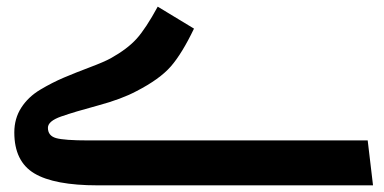

<svg xmlns="http://www.w3.org/2000/svg" viewBox="-20 -557 1154 577"><path d="M274 0Q143 0 83 -36Q23 -72 23 -159Q23 -201 44 -233.5Q65 -266 101 -287.5Q137 -309 172.5 -324Q208 -339 250.5 -355Q293 -371 313 -382Q363 -410 390.5 -440.5Q418 -471 454 -537L563 -471Q527 -396 493.5 -357.5Q460 -319 390 -283Q345 -259 274.5 -240Q204 -221 164 -207Q124 -193 124 -173Q124 -149 148.5 -142Q173 -135 246 -135H1085L1101 0Z"/></svg>

Font: FiraGO SemiBold
Style: Regular
Weight: 600
Designer: bBox Type
Foundry: bBox Type GmbH
Version: Version 1.001;PS 001.001;hotconv 1.0.88;makeotf.lib2.5.64775